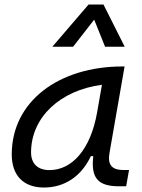

<svg xmlns="http://www.w3.org/2000/svg" viewBox="-20 -815 626 845"><path d="M173.3 10.3C265.1 10.3 338.4 -39.6 379.9 -127.9H390.6C379.4 -32.2 410.2 4.9 504.4 4.9H535.2L547.9 -66.9H522.9C469.2 -66.9 452.6 -92.3 462.4 -145L528.3 -522.5H519C240.7 -522.5 31.7 -370.1 31.7 -135.3C31.7 -43 83 10.3 173.3 10.3ZM197.3 -66.4C146.5 -66.4 116.7 -94.7 116.7 -144C116.7 -299.8 246.1 -418 428.7 -441.9L407.2 -319.3C378.4 -157.7 297.9 -66.4 197.3 -66.4ZM435.5 -794.9H369.6L210.4 -609.4H301.8L394.5 -728.5L442.4 -609.4H528.8Z"/></svg>

Font: Cascadia Mono NF SemiLight
Style: Italic
Weight: 350
Italic angle: -10°
Monospace: yes
Designer: Aaron Bell
Foundry: Saja Typeworks
Version: Version 2404.023